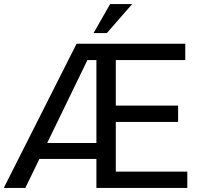

<svg xmlns="http://www.w3.org/2000/svg" viewBox="-27 -920 975 940"><path d="M512 -900 431 -758H496L620 -900ZM540 -323H845V-403H540V-626H880V-706H348L-7 -3V0H97L166 -142H445V0H890V-80H540ZM401 -626H445V-220H204Z"/></svg>

Font: Alpha Lyrae Medium
Style: Regular
Weight: 500
Designer: Nikolay Petroussenko, Plamen Motev
Foundry: Fontfabric LLC
Version: Version 1.000;hotconv 1.0.109;makeotfexe 2.5.65596